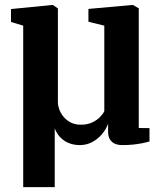

<svg xmlns="http://www.w3.org/2000/svg" viewBox="-20 -584 664 786"><path d="M75 182V-479L25 -494V-547L192.5 -563.5H196.5L217 -549.5V-166.5Q217 -151.5 223 -135.2Q229 -119 241 -105Q253 -91 270.5 -82.2Q288 -73.5 311 -73.5Q338 -73.5 357.5 -82.8Q377 -92 389.5 -105Q402 -118 407 -129V-479L342 -495V-547.5L520 -563.5H524.5L548 -550V-60L592 -59.5V-5Q581 -1.5 563.8 2Q546.5 5.5 525.5 7.8Q504.5 10 482.5 10Q460.5 10 447.5 3Q434.5 -4 428.5 -16.2Q422.5 -28.5 422.5 -43.5V-77Q413.5 -53 396.2 -33.2Q379 -13.5 356.2 -1.8Q333.5 10 306.5 10Q284.5 10 264.5 2.8Q244.5 -4.5 228.8 -19.8Q213 -35 204 -58.5V182Z"/></svg>

Font: Merriweather 28pt
Style: Bold
Weight: 700
Version: Version 2.100